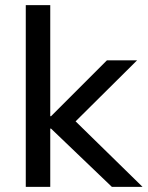

<svg xmlns="http://www.w3.org/2000/svg" viewBox="-20 -725 573 745"><path d="M80 0V-705H175V-274H178L395 -491H512L251 -232L252 -275L533 0H414L178 -226H175V0Z"/></svg>

Font: Nunito Sans 10pt Medium
Style: Regular
Weight: 500
Designer: Vernon Adams
Foundry: Vernon Adams
Version: Version 3.101;gftools[0.9.27]